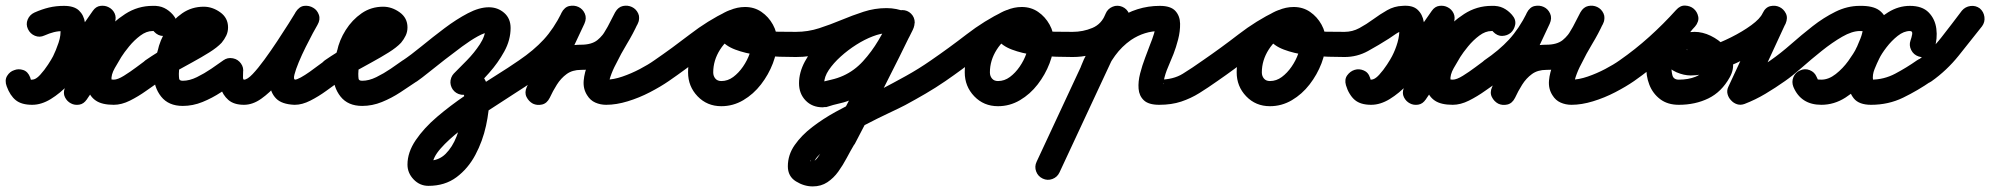

<svg xmlns="http://www.w3.org/2000/svg" viewBox="-66 -330 7121 687"><path d="M34 -226Q26 -243 33 -260Q40 -277 57 -285Q84 -297 109 -303Q134 -309 163 -309Q199 -309 216.5 -292.5Q234 -276 238 -249Q242 -222 237 -191.5Q232 -161 222.5 -133Q213 -105 203 -87Q189 -59 166.5 -28.5Q144 2 114 23.5Q84 45 49 45Q13 45 -9 27.5Q-31 10 -42 -22Q-50 -43 -40.5 -58.5Q-31 -74 -15 -79Q0 -85 17 -79.5Q34 -74 42 -53Q46 -42 44 -41Q42 -40 41.5 -42.5Q41 -45 49 -45Q65 -45 88 -64.5Q111 -84 136.5 -115Q162 -146 187.5 -180.5Q213 -215 233.5 -244.5Q254 -274 266 -291Q277 -307 293.5 -309Q310 -311 323 -304Q337 -297 344 -282.5Q351 -268 345 -249Q321 -183 297.5 -117Q274 -51 250 15Q244 34 226.5 36Q209 38 193 30Q177 21 168.5 6Q160 -9 171 -25Q198 -65 229.5 -113.5Q261 -162 299 -206.5Q337 -251 382 -280Q427 -309 480 -309Q504 -310 521.5 -301.5Q539 -293 553 -277Q568 -260 564.5 -242Q561 -224 549 -213Q536 -202 518 -201.5Q500 -201 485 -218Q480 -223 482 -223Q484 -223 485.5 -221Q487 -219 480 -219Q458 -219 436 -202.5Q414 -186 396 -164Q378 -142 368 -126Q358 -110 344.5 -86Q331 -62 333 -43Q333 -44 330 -46Q330 -46 334.5 -45.5Q339 -45 341 -45Q355 -45 377.5 -59Q400 -73 422 -89.5Q444 -106 455 -114Q470 -125 488.5 -121.5Q507 -118 518 -103Q529 -88 525.5 -69.5Q522 -51 507 -40Q485 -25 457 -5Q429 15 399 30Q369 45 341 45Q299 45 277 30Q255 15 249 -10Q243 -35 248 -64Q253 -93 265 -122Q277 -151 291 -174Q311 -205 340 -236.5Q369 -268 405 -288.5Q441 -309 480 -309Q505 -309 522 -301Q539 -293 553 -276Q568 -259 564.5 -241.5Q561 -224 549 -213Q536 -202 518 -201.5Q500 -201 485 -217Q480 -223 482 -223Q484 -223 485.5 -221Q487 -219 481 -219Q454 -219 426.5 -201Q399 -183 373 -154Q347 -125 323.5 -92Q300 -59 280 -27.5Q260 4 245 25Q234 42 217.5 44.5Q201 47 188 40Q174 33 166.5 18Q159 3 166 -15Q189 -81 212.5 -147.5Q236 -214 260 -280Q267 -298 284 -299.5Q301 -301 317 -293Q333 -284 341.5 -269Q350 -254 339 -238Q320 -212 295.5 -176Q271 -140 242 -101.5Q213 -63 181 -29.5Q149 4 115.5 24.5Q82 45 49 45Q11 45 -9.5 28.5Q-30 12 -42 -21Q-50 -42 -40.5 -57.5Q-31 -73 -15 -79Q1 -84 18 -78.5Q35 -73 42 -52Q46 -42 44 -43.5Q42 -45 49 -45Q62 -45 77.5 -62Q93 -79 106 -99Q119 -119 124 -129Q134 -149 143.5 -177Q153 -205 150 -229Q150 -229 150 -228Q153 -223 158 -221Q161 -219 163 -219Q143 -219 127 -215Q111 -211 93 -203Q76 -195 59 -202Q42 -209 34 -226Z M443 -51Q432 -67 435.5 -85Q439 -103 454 -114Q499 -145 546 -170.5Q593 -196 640 -224Q643 -226 652.5 -233Q662 -240 661 -238Q660 -236 660 -234Q660 -234 660 -233.5Q660 -233 660 -232Q660 -232 660 -230.5Q660 -229 661 -226Q663 -218 666 -217Q669 -216 663 -216Q643 -216 627 -201Q611 -186 600.5 -165.5Q590 -145 586 -129Q586 -129 586 -127Q585 -125 585 -125Q581 -110 577.5 -96Q574 -82 574 -66Q574 -56 575 -48.5Q576 -41 588 -41Q612 -41 638.5 -54Q665 -67 690 -84Q715 -101 733 -114Q733 -114 733 -114Q733 -114 733 -114Q748 -125 766.5 -121.5Q785 -118 796 -103Q807 -88 803.5 -69.5Q800 -51 785 -40Q757 -21 725 0Q693 21 658.5 35Q624 49 588 49Q537 49 510.5 15.5Q484 -18 484 -66Q484 -89 488 -109.5Q492 -130 499 -151Q499 -151 498 -149Q498 -147 498 -147Q506 -186 529 -222.5Q552 -259 586 -282.5Q620 -306 663 -306Q694 -306 722 -286Q750 -266 750 -232Q750 -216 743.5 -202.5Q737 -189 727 -177Q711 -160 683 -142.5Q655 -125 622 -107Q589 -89 558.5 -72Q528 -55 506 -40Q490 -29 472 -32.5Q454 -36 443 -51Z M714 -77Q714 -96 727 -109Q740 -122 759 -122Q778 -122 791 -109Q804 -96 804 -77Q804 -68 803.5 -56.5Q803 -45 807 -45Q819 -45 838 -65Q857 -85 880 -116.5Q903 -148 925.5 -182Q948 -216 966 -244.5Q984 -273 993 -288Q1005 -307 1022.5 -309Q1040 -311 1055 -302Q1069 -294 1075 -277Q1081 -260 1070 -241Q1065 -233 1053.5 -211.5Q1042 -190 1028 -162Q1014 -134 1003 -107.5Q992 -81 987.5 -63Q983 -45 991 -45Q991 -45 990 -45Q989 -45 989 -45Q996 -45 1010.5 -53Q1025 -61 1042 -73Q1059 -85 1074 -96.5Q1089 -108 1098 -114Q1113 -125 1131.5 -121.5Q1150 -118 1161 -103Q1172 -88 1168.5 -69.5Q1165 -51 1150 -40Q1129 -25 1101.5 -5Q1074 15 1044.5 30Q1015 45 989 45Q989 45 988 45Q987 45 987 45Q942 43 922 22.5Q902 2 899.5 -29.5Q897 -61 907 -98Q917 -135 933 -172Q949 -209 965.5 -239.5Q982 -270 992 -287Q1004 -306 1021.5 -308Q1039 -310 1054 -301Q1068 -292 1074.5 -275.5Q1081 -259 1069 -240Q1054 -215 1032 -179Q1010 -143 984 -104.5Q958 -66 928.5 -32Q899 2 868.5 23.5Q838 45 807 45Q771 45 751 27.5Q731 10 722.5 -18Q714 -46 714 -77Q714 -77 714 -77Q714 -77 714 -77Z M1085 -51Q1074 -67 1077.5 -85Q1081 -103 1096 -114Q1141 -145 1188 -170.5Q1235 -196 1282 -224Q1285 -226 1294.5 -233Q1304 -240 1303 -238Q1302 -236 1302 -234Q1302 -234 1302 -233.5Q1302 -233 1302 -232Q1302 -232 1302 -230.5Q1302 -229 1303 -226Q1305 -218 1308 -217Q1311 -216 1305 -216Q1285 -216 1269 -201Q1253 -186 1242.5 -165.5Q1232 -145 1228 -129Q1228 -129 1228 -127Q1227 -125 1227 -125Q1223 -110 1219.5 -96Q1216 -82 1216 -66Q1216 -56 1217 -48.5Q1218 -41 1230 -41Q1254 -41 1280.5 -54Q1307 -67 1332 -84Q1357 -101 1375 -114Q1375 -114 1375 -114Q1375 -114 1375 -114Q1390 -125 1408.5 -121.5Q1427 -118 1438 -103Q1449 -88 1445.5 -69.5Q1442 -51 1427 -40Q1399 -21 1367 0Q1335 21 1300.5 35Q1266 49 1230 49Q1179 49 1152.5 15.5Q1126 -18 1126 -66Q1126 -89 1130 -109.5Q1134 -130 1141 -151Q1141 -151 1140 -149Q1140 -147 1140 -147Q1148 -186 1171 -222.5Q1194 -259 1228 -282.5Q1262 -306 1305 -306Q1336 -306 1364 -286Q1392 -266 1392 -232Q1392 -216 1385.5 -202.5Q1379 -189 1369 -177Q1353 -160 1325 -142.5Q1297 -125 1264 -107Q1231 -89 1200.5 -72Q1170 -55 1148 -40Q1132 -29 1114 -32.5Q1096 -36 1085 -51Z M1363 -50Q1352 -65 1355.5 -83.5Q1359 -102 1374 -113Q1404 -133 1443 -165Q1482 -197 1524.5 -229Q1567 -261 1608 -282.5Q1649 -304 1683 -304Q1715 -304 1738 -284Q1761 -264 1761 -230Q1761 -187 1738.5 -146Q1716 -105 1684 -69Q1652 -33 1623 -4Q1623 -4 1623 -4Q1623 -4 1623 -4Q1610 9 1591 9Q1572 9 1559 -4Q1546 -17 1546 -36Q1546 -55 1559 -68Q1578 -87 1604.5 -114Q1631 -141 1651 -171.5Q1671 -202 1671 -230Q1671 -230 1671 -230Q1672 -224 1677.5 -219Q1683 -214 1683 -214Q1669 -214 1643.5 -200Q1618 -186 1587.5 -163.5Q1557 -141 1525.5 -116.5Q1494 -92 1468 -71Q1442 -50 1426 -39Q1411 -28 1392.5 -31.5Q1374 -35 1363 -50ZM1610 5Q1593 13 1575.5 6.5Q1558 0 1550 -17Q1542 -34 1548.5 -51.5Q1555 -69 1572 -77Q1606 -93 1631.5 -81Q1657 -69 1671 -41.5Q1685 -14 1685 17Q1685 65 1673 120Q1661 175 1635 224Q1609 273 1567.5 304Q1526 335 1467 335Q1436 335 1414 312Q1392 289 1392 259Q1392 215 1421.5 171.5Q1451 128 1498 88Q1545 48 1599.5 11Q1654 -26 1704.5 -57.5Q1755 -89 1791 -114Q1791 -114 1791 -114Q1791 -114 1791 -114Q1806 -125 1824.5 -121.5Q1843 -118 1854 -103Q1865 -88 1861.5 -69.5Q1858 -51 1843 -40Q1817 -22 1773 6Q1729 34 1679 67Q1629 100 1584 134.5Q1539 169 1510.5 201.5Q1482 234 1482 259Q1482 259 1482 258Q1482 250 1473 246Q1472 246 1468.5 245.5Q1465 245 1467 245Q1504 245 1528.5 220.5Q1553 196 1567.5 158.5Q1582 121 1588.5 82.5Q1595 44 1595 17Q1595 7 1592 3Q1589 -1 1596 3Q1601 6 1605 6Q1607 6 1609 5Q1611 4 1610 5Q1610 5 1610 5Q1610 5 1610 5Z M1843 -40Q1827 -29 1809 -32.5Q1791 -36 1780 -51Q1769 -67 1772.5 -85Q1776 -103 1791 -114Q1844 -150 1879.5 -188.5Q1915 -227 1944 -285Q1954 -305 1971.5 -308.5Q1989 -312 2004 -305Q2019 -298 2026.5 -281.5Q2034 -265 2025 -245Q1994 -179 1963 -113Q1932 -47 1901 19Q1892 39 1874 43Q1856 47 1841 40Q1826 32 1818 16Q1810 0 1820 -20Q1840 -61 1865.5 -95Q1891 -129 1927 -149.5Q1963 -170 2013 -170Q2051 -170 2071.5 -186.5Q2092 -203 2105.5 -229Q2119 -255 2135 -286Q2146 -305 2163 -308.5Q2180 -312 2195 -305Q2210 -298 2217.5 -282Q2225 -266 2216 -246Q2199 -209 2177.5 -173.5Q2156 -138 2138 -101Q2132 -90 2127 -78.5Q2122 -67 2118 -55Q2115 -46 2114 -39Q2114 -39 2114 -35Q2114 -31 2113 -33Q2111 -37 2106 -41Q2101 -45 2103 -45Q2129 -45 2161 -56Q2193 -67 2223.5 -83Q2254 -99 2275 -114Q2275 -114 2275 -114Q2275 -114 2275 -114Q2290 -124 2308.5 -121Q2327 -118 2338 -103Q2348 -88 2345 -69.5Q2342 -51 2327 -40Q2298 -20 2259.5 0Q2221 20 2180 32.5Q2139 45 2103 45Q2082 45 2064 37Q2046 29 2035 11Q2020 -12 2022.5 -41.5Q2025 -71 2038.5 -103.5Q2052 -136 2070 -168.5Q2088 -201 2106 -230.5Q2124 -260 2134 -283Q2143 -303 2160.5 -306.5Q2178 -310 2194 -302Q2209 -295 2217 -278.5Q2225 -262 2215 -243Q2190 -197 2166 -160Q2142 -123 2106.5 -101.5Q2071 -80 2013 -80Q1982 -80 1961.5 -65Q1941 -50 1926.5 -27Q1912 -4 1901 20Q1891 40 1873.5 44Q1856 48 1841 41Q1826 33 1818 17Q1810 1 1819 -19Q1850 -85 1881 -151Q1912 -217 1943 -284Q1953 -304 1970.5 -307.5Q1988 -311 2003 -303Q2018 -296 2026 -280Q2034 -264 2024 -244Q1990 -177 1947 -130Q1904 -83 1843 -40Q1843 -40 1843 -40Q1843 -40 1843 -40Z M2264 -51Q2253 -67 2256.5 -85Q2260 -103 2275 -114Q2339 -158 2402.5 -207Q2466 -256 2536 -290Q2556 -300 2572 -292Q2588 -284 2595 -268Q2602 -253 2598.5 -235.5Q2595 -218 2574 -209Q2535 -191 2510.5 -152.5Q2486 -114 2486 -71Q2486 -58 2493.5 -49Q2501 -40 2515 -40Q2538 -40 2557.5 -54.5Q2577 -69 2592.5 -91.5Q2608 -114 2616.5 -138.5Q2625 -163 2625 -183Q2625 -192 2618 -203.5Q2611 -215 2600 -215Q2597 -215 2591 -213.5Q2585 -212 2588 -215Q2590 -216 2592 -221Q2594 -226 2593 -223Q2593 -223 2593 -223Q2593 -223 2593 -223Q2593 -222 2591 -231.5Q2589 -241 2590 -240Q2616 -227 2650 -222Q2684 -217 2718.5 -216.5Q2753 -216 2782 -216Q2782 -216 2782 -216Q2782 -216 2782 -216Q2801 -216 2814 -203Q2827 -190 2827 -171Q2827 -152 2814 -139Q2801 -126 2782 -126Q2761 -126 2723.5 -127Q2686 -128 2643.5 -133.5Q2601 -139 2565 -152.5Q2529 -166 2512 -190Q2495 -214 2509 -253Q2509 -253 2509 -253Q2509 -253 2509 -253Q2519 -282 2545.5 -293.5Q2572 -305 2600 -305Q2633 -305 2658.5 -287.5Q2684 -270 2699.5 -242Q2715 -214 2715 -183Q2715 -144 2699.5 -103.5Q2684 -63 2657 -28Q2630 7 2593.5 28.5Q2557 50 2515 50Q2464 50 2430 14.5Q2396 -21 2396 -71Q2396 -117 2413.5 -160Q2431 -203 2463 -237Q2495 -271 2536 -290Q2557 -300 2573 -292Q2589 -284 2596 -269Q2603 -254 2599 -236.5Q2595 -219 2575 -209Q2509 -177 2448.5 -129.5Q2388 -82 2327 -40Q2311 -29 2293 -32.5Q2275 -36 2264 -51Z M2782 -126Q2763 -126 2750 -139Q2737 -152 2737 -171Q2737 -190 2750 -203Q2763 -216 2782 -216Q2825 -216 2865 -229Q2905 -242 2944.5 -258.5Q2984 -275 3024 -288Q3064 -301 3106 -301Q3123 -301 3141.5 -297.5Q3160 -294 3176 -287Q3196 -278 3200.5 -260.5Q3205 -243 3198 -228Q3191 -212 3175 -204Q3159 -196 3139 -205Q3125 -211 3106 -211Q3086 -211 3057 -200Q3028 -189 2998 -170Q2968 -151 2942 -127.5Q2916 -104 2899.5 -79.5Q2883 -55 2883 -32Q2883 -27 2880 -31.5Q2877 -36 2878 -36Q2879 -36 2872 -35Q2866 -34 2866 -34Q2887 -40 2909 -45Q2931 -50 2951 -59Q2991 -77 3022 -111Q3053 -145 3077 -185.5Q3101 -226 3120 -263Q3119 -262 3119 -262Q3119 -260 3118 -259Q3117 -254 3117 -254.5Q3117 -255 3118 -258Q3120 -268 3136 -281Q3152 -294 3162 -294Q3181 -294 3194 -281Q3207 -268 3207 -249Q3207 -248 3205 -239Q3203 -231 3203 -230Q3152 -125 3099 -21Q3046 83 2992 186Q2992 186 2991 187Q2990 188 2990 188Q2977 210 2963.5 235.5Q2950 261 2933.5 284Q2917 307 2894.5 322Q2872 337 2842 337Q2811 337 2782 319Q2753 301 2753 265Q2753 224 2777.5 189Q2802 154 2840.5 124.5Q2879 95 2923.5 70.5Q2968 46 3010.5 26Q3053 6 3084 -9Q3130 -33 3176 -58.5Q3222 -84 3265 -114Q3265 -114 3265 -114Q3265 -114 3265 -114Q3280 -125 3298.5 -121.5Q3317 -118 3328 -103Q3339 -88 3335.5 -69.5Q3332 -51 3317 -40Q3282 -16 3246 5Q3210 26 3173 46Q3154 56 3114.5 74.5Q3075 93 3029 117Q2983 141 2940.5 167Q2898 193 2870.5 218.5Q2843 244 2843 265Q2843 266 2842.5 261.5Q2842 257 2840 253Q2835 243 2833 245Q2831 247 2842 247Q2850 247 2859.5 234Q2869 221 2879.5 203Q2890 185 2899 167.5Q2908 150 2914 142Q2914 142 2913 143Q2912 144 2912 144Q2966 42 3018.5 -61.5Q3071 -165 3122 -269Q3122 -270 3120 -259Q3117 -248 3117 -249Q3117 -248 3117 -246Q3118 -231 3128 -220Q3138 -209 3153 -205Q3155 -205 3157.5 -205Q3160 -205 3162 -204Q3157 -205 3163.5 -213Q3170 -221 3180 -229Q3190 -237 3198.5 -241.5Q3207 -246 3206 -241Q3204 -231 3200 -223Q3177 -175 3147 -127Q3117 -79 3078 -39.5Q3039 0 2988 23Q2965 34 2940 39.5Q2915 45 2891 53Q2890 53 2885 53Q2879 54 2878 54Q2840 54 2816.5 29.5Q2793 5 2793 -32Q2793 -71 2814 -110Q2835 -149 2869 -183.5Q2903 -218 2944.5 -244.5Q2986 -271 3028 -286Q3070 -301 3106 -301Q3143 -301 3175 -287Q3196 -278 3200 -260.5Q3204 -243 3198 -228Q3191 -212 3175 -204Q3159 -196 3138 -205Q3132 -208 3123 -209.5Q3114 -211 3106 -211Q3073 -211 3039 -198Q3005 -185 2975 -173Q2928 -154 2880.5 -140Q2833 -126 2782 -126Q2782 -126 2782 -126Q2782 -126 2782 -126Z M3254 -51Q3243 -67 3246.5 -85Q3250 -103 3265 -114Q3329 -158 3392.5 -207Q3456 -256 3526 -290Q3546 -300 3562 -292Q3578 -284 3585 -268Q3592 -253 3588.5 -235.5Q3585 -218 3564 -209Q3525 -191 3500.5 -152.5Q3476 -114 3476 -71Q3476 -58 3483.5 -49Q3491 -40 3505 -40Q3528 -40 3547.5 -54.5Q3567 -69 3582.5 -91.5Q3598 -114 3606.5 -138.5Q3615 -163 3615 -183Q3615 -192 3608 -203.5Q3601 -215 3590 -215Q3587 -215 3581 -213.5Q3575 -212 3578 -215Q3580 -216 3582 -221Q3584 -226 3583 -223Q3583 -223 3583 -223Q3583 -223 3583 -223Q3583 -222 3581 -231.5Q3579 -241 3580 -240Q3606 -227 3640 -222Q3674 -217 3708.5 -216.5Q3743 -216 3772 -216Q3772 -216 3772 -216Q3772 -216 3772 -216Q3791 -216 3804 -203Q3817 -190 3817 -171Q3817 -152 3804 -139Q3791 -126 3772 -126Q3751 -126 3713.5 -127Q3676 -128 3633.5 -133.5Q3591 -139 3555 -152.5Q3519 -166 3502 -190Q3485 -214 3499 -253Q3499 -253 3499 -253Q3499 -253 3499 -253Q3509 -282 3535.5 -293.5Q3562 -305 3590 -305Q3623 -305 3648.5 -287.5Q3674 -270 3689.5 -242Q3705 -214 3705 -183Q3705 -144 3689.5 -103.5Q3674 -63 3647 -28Q3620 7 3583.5 28.5Q3547 50 3505 50Q3454 50 3420 14.5Q3386 -21 3386 -71Q3386 -117 3403.5 -160Q3421 -203 3453 -237Q3485 -271 3526 -290Q3547 -300 3563 -292Q3579 -284 3586 -269Q3593 -254 3589 -236.5Q3585 -219 3565 -209Q3499 -177 3438.5 -129.5Q3378 -82 3317 -40Q3301 -29 3283 -32.5Q3265 -36 3254 -51Z M3772 -126Q3753 -126 3740 -139Q3727 -152 3727 -171Q3727 -190 3740 -203Q3753 -216 3772 -216Q3809 -216 3842.5 -230Q3876 -244 3890 -281Q3897 -298 3914 -305.5Q3931 -313 3949 -306Q3966 -299 3973.5 -282Q3981 -265 3974 -248Q3949 -185 3893 -155.5Q3837 -126 3772 -126Q3772 -126 3772 -126Q3772 -126 3772 -126ZM3891 -283Q3899 -300 3916.5 -306.5Q3934 -313 3951 -305Q3968 -297 3974.5 -279.5Q3981 -262 3973 -245Q3911 -112 3849 21Q3787 154 3725 287Q3725 287 3725 287Q3725 287 3725 287Q3717 304 3699.5 310.5Q3682 317 3665 309Q3648 301 3641.5 283.5Q3635 266 3643 249Q3705 116 3767 -17Q3829 -150 3891 -283Q3891 -283 3891 -283Q3891 -283 3891 -283ZM3886 -61Q3879 -43 3862 -35.5Q3845 -28 3828 -35Q3810 -42 3802.5 -59Q3795 -76 3802 -93Q3821 -143 3853.5 -187Q3886 -231 3931 -261Q4001 -309 4084 -309Q4123 -309 4139.5 -291Q4156 -273 4156.5 -245.5Q4157 -218 4149.5 -189Q4142 -160 4133 -137Q4124 -114 4113.5 -90Q4103 -66 4098 -41Q4096 -28 4098 -29Q4100 -30 4091 -39Q4089 -41 4084 -43Q4079 -45 4082 -45Q4132 -45 4166 -66Q4200 -87 4238 -114Q4238 -114 4238 -114Q4238 -114 4238 -114Q4253 -125 4271.5 -121.5Q4290 -118 4301 -103Q4312 -88 4308.5 -69.5Q4305 -51 4290 -40Q4256 -16 4225.5 3Q4195 22 4160.5 33.5Q4126 45 4082 45Q4044 45 4027 29Q4010 13 4008 -12.5Q4006 -38 4013.5 -67Q4021 -96 4031.5 -123.5Q4042 -151 4049 -170Q4053 -180 4056.5 -189.5Q4060 -199 4063 -209Q4066 -219 4067 -226Q4068 -231 4068 -235Q4068 -235 4068 -236Q4071 -226 4080 -221Q4081 -221 4083.5 -220Q4086 -219 4084 -219Q4029 -219 3981 -187Q3948 -164 3924 -131Q3900 -98 3886 -61Q3886 -61 3886 -61Q3886 -61 3886 -61Z M4227 -51Q4216 -67 4219.5 -85Q4223 -103 4238 -114Q4302 -158 4365.5 -207Q4429 -256 4499 -290Q4519 -300 4535 -292Q4551 -284 4558 -268Q4565 -253 4561.5 -235.5Q4558 -218 4537 -209Q4498 -191 4473.5 -152.5Q4449 -114 4449 -71Q4449 -58 4456.5 -49Q4464 -40 4478 -40Q4501 -40 4520.5 -54.5Q4540 -69 4555.5 -91.5Q4571 -114 4579.5 -138.5Q4588 -163 4588 -183Q4588 -192 4581 -203.5Q4574 -215 4563 -215Q4560 -215 4554 -213.5Q4548 -212 4551 -215Q4553 -216 4555 -221Q4557 -226 4556 -223Q4556 -223 4556 -223Q4556 -223 4556 -223Q4556 -222 4554 -231.5Q4552 -241 4553 -240Q4579 -227 4613 -222Q4647 -217 4681.5 -216.5Q4716 -216 4745 -216Q4745 -216 4745 -216Q4745 -216 4745 -216Q4764 -216 4777 -203Q4790 -190 4790 -171Q4790 -152 4777 -139Q4764 -126 4745 -126Q4724 -126 4686.5 -127Q4649 -128 4606.5 -133.5Q4564 -139 4528 -152.5Q4492 -166 4475 -190Q4458 -214 4472 -253Q4472 -253 4472 -253Q4472 -253 4472 -253Q4482 -282 4508.5 -293.5Q4535 -305 4563 -305Q4596 -305 4621.5 -287.5Q4647 -270 4662.5 -242Q4678 -214 4678 -183Q4678 -144 4662.5 -103.5Q4647 -63 4620 -28Q4593 7 4556.5 28.5Q4520 50 4478 50Q4427 50 4393 14.5Q4359 -21 4359 -71Q4359 -117 4376.5 -160Q4394 -203 4426 -237Q4458 -271 4499 -290Q4520 -300 4536 -292Q4552 -284 4559 -269Q4566 -254 4562 -236.5Q4558 -219 4538 -209Q4472 -177 4411.5 -129.5Q4351 -82 4290 -40Q4274 -29 4256 -32.5Q4238 -36 4227 -51Z M4700 -171Q4700 -190 4713 -203Q4726 -216 4745 -216Q4773 -216 4798 -229.5Q4823 -243 4847.5 -261Q4872 -279 4897.5 -293.5Q4923 -308 4952 -309Q4988 -312 5006 -295.5Q5024 -279 5028.5 -251.5Q5033 -224 5028 -193Q5023 -162 5013.5 -133.5Q5004 -105 4994 -87Q4980 -59 4957.5 -28.5Q4935 2 4905 23.5Q4875 45 4840 45Q4804 45 4782 27Q4760 9 4750 -25Q4744 -46 4754.5 -60.5Q4765 -75 4781 -80Q4797 -85 4813.5 -78Q4830 -71 4837 -50Q4840 -39 4837.5 -39Q4835 -39 4834 -42Q4833 -45 4840 -45Q4856 -45 4879 -64.5Q4902 -84 4927.5 -115Q4953 -146 4978.5 -180.5Q5004 -215 5024.5 -244.5Q5045 -274 5057 -291Q5068 -307 5084.5 -309Q5101 -311 5114 -304Q5128 -297 5135 -282.5Q5142 -268 5136 -249Q5112 -183 5088.5 -117Q5065 -51 5041 15Q5035 34 5017.5 36Q5000 38 4984 30Q4968 21 4959.5 6Q4951 -9 4962 -25Q4989 -65 5020.5 -113.5Q5052 -162 5090 -206.5Q5128 -251 5173 -280Q5218 -309 5271 -309Q5295 -310 5312.5 -301.5Q5330 -293 5344 -277Q5359 -260 5355.5 -242Q5352 -224 5340 -213Q5327 -202 5309 -201.5Q5291 -201 5276 -218Q5271 -223 5273 -223Q5275 -223 5276.5 -221Q5278 -219 5271 -219Q5249 -219 5227 -202.5Q5205 -186 5187 -164Q5169 -142 5159 -126Q5149 -110 5135.5 -86Q5122 -62 5124 -43Q5124 -44 5121 -46Q5121 -46 5125.5 -45.5Q5130 -45 5132 -45Q5146 -45 5168.5 -59Q5191 -73 5213 -89.5Q5235 -106 5246 -114Q5246 -114 5246 -114Q5246 -114 5246 -114Q5261 -125 5279.5 -121.5Q5298 -118 5309 -103Q5320 -88 5316.5 -69.5Q5313 -51 5298 -40Q5276 -25 5248 -5Q5220 15 5190 30Q5160 45 5132 45Q5090 45 5068 30Q5046 15 5040 -10Q5034 -35 5039 -64Q5044 -93 5056 -122Q5068 -151 5082 -174Q5102 -205 5131 -236.5Q5160 -268 5196 -288.5Q5232 -309 5271 -309Q5296 -309 5313 -301Q5330 -293 5344 -276Q5359 -259 5355.5 -241.5Q5352 -224 5340 -213Q5327 -202 5309 -201.5Q5291 -201 5276 -217Q5271 -223 5273 -223Q5275 -223 5276.5 -221Q5278 -219 5272 -219Q5245 -219 5217.5 -201Q5190 -183 5164 -154Q5138 -125 5114.5 -92Q5091 -59 5071 -27.5Q5051 4 5036 25Q5025 42 5008.5 44.5Q4992 47 4979 40Q4965 33 4957.5 18Q4950 3 4957 -15Q4980 -81 5003.5 -147.5Q5027 -214 5051 -280Q5058 -298 5075 -299.5Q5092 -301 5108 -293Q5124 -284 5132.5 -269Q5141 -254 5130 -238Q5111 -212 5086.5 -176Q5062 -140 5033 -101.5Q5004 -63 4972 -29.5Q4940 4 4906.5 24.5Q4873 45 4840 45Q4802 45 4781.5 27.5Q4761 10 4751 -24Q4744 -45 4754.5 -60Q4765 -75 4781 -79Q4797 -84 4814 -77.5Q4831 -71 4837 -49Q4838 -45 4840 -42Q4842 -39 4837 -43Q4834 -46 4833 -45.5Q4832 -45 4840 -45Q4853 -45 4868.5 -62Q4884 -79 4897 -99Q4910 -119 4915 -129Q4927 -152 4934.5 -178Q4942 -204 4941 -230Q4941 -230 4941 -230Q4941 -230 4941 -229Q4945 -224 4951 -221Q4954 -219 4957 -220Q4944 -219 4929 -209Q4914 -199 4904 -192Q4868 -169 4829 -147.5Q4790 -126 4745 -126Q4726 -126 4713 -139Q4700 -152 4700 -171Z M5297 -40Q5281 -29 5263 -32.5Q5245 -36 5234 -51Q5223 -67 5226.5 -85Q5230 -103 5245 -114Q5298 -150 5333.5 -188.5Q5369 -227 5398 -285Q5408 -305 5425.5 -308.5Q5443 -312 5458 -305Q5473 -298 5480.5 -281.5Q5488 -265 5479 -245Q5448 -179 5417 -113Q5386 -47 5355 19Q5346 39 5328 43Q5310 47 5295 40Q5280 32 5272 16Q5264 0 5274 -20Q5294 -61 5319.5 -95Q5345 -129 5381 -149.5Q5417 -170 5467 -170Q5505 -170 5525.5 -186.5Q5546 -203 5559.5 -229Q5573 -255 5589 -286Q5600 -305 5617 -308.5Q5634 -312 5649 -305Q5664 -298 5671.5 -282Q5679 -266 5670 -246Q5653 -209 5631.5 -173.5Q5610 -138 5592 -101Q5586 -90 5581 -78.5Q5576 -67 5572 -55Q5569 -46 5568 -39Q5568 -39 5568 -35Q5568 -31 5567 -33Q5565 -37 5560 -41Q5555 -45 5557 -45Q5583 -45 5615 -56Q5647 -67 5677.5 -83Q5708 -99 5729 -114Q5729 -114 5729 -114Q5729 -114 5729 -114Q5744 -124 5762.5 -121Q5781 -118 5792 -103Q5802 -88 5799 -69.5Q5796 -51 5781 -40Q5752 -20 5713.5 0Q5675 20 5634 32.5Q5593 45 5557 45Q5536 45 5518 37Q5500 29 5489 11Q5474 -12 5476.5 -41.5Q5479 -71 5492.5 -103.5Q5506 -136 5524 -168.5Q5542 -201 5560 -230.5Q5578 -260 5588 -283Q5597 -303 5614.5 -306.5Q5632 -310 5648 -302Q5663 -295 5671 -278.5Q5679 -262 5669 -243Q5644 -197 5620 -160Q5596 -123 5560.5 -101.5Q5525 -80 5467 -80Q5436 -80 5415.5 -65Q5395 -50 5380.5 -27Q5366 -4 5355 20Q5345 40 5327.5 44Q5310 48 5295 41Q5280 33 5272 17Q5264 1 5273 -19Q5304 -85 5335 -151Q5366 -217 5397 -284Q5407 -304 5424.5 -307.5Q5442 -311 5457 -303Q5472 -296 5480 -280Q5488 -264 5478 -244Q5444 -177 5401 -130Q5358 -83 5297 -40Q5297 -40 5297 -40Q5297 -40 5297 -40Z M5781 -40Q5765 -29 5747 -32.5Q5729 -36 5718 -51Q5707 -67 5710.5 -85Q5714 -103 5729 -114Q5785 -153 5835.5 -198.5Q5886 -244 5931 -294Q5946 -311 5964 -310Q5982 -309 5994 -299Q6007 -288 6010.5 -270.5Q6014 -253 5999 -236Q5982 -215 5963 -192.5Q5944 -170 5930 -145.5Q5916 -121 5915 -92Q5915 -92 5915 -92Q5915 -92 5915 -92Q5914 -77 5918 -61Q5922 -45 5941 -45Q5975 -45 6001 -55.5Q6027 -66 6045 -97Q6047 -101 6038.5 -108Q6030 -115 6018 -120.5Q6006 -126 5998 -126Q5998 -126 5997 -126Q5997 -126 5997 -126Q5993 -126 5986 -125Q5979 -124 5977 -120Q5976 -118 5977.5 -122Q5979 -126 5979 -128Q5980 -133 5978 -139Q5975 -150 5971 -152Q5967 -154 5969 -152Q5971 -150 5984 -150Q6009 -150 6048 -163Q6087 -176 6128 -196.5Q6169 -217 6200.5 -240Q6232 -263 6241 -283Q6251 -304 6268.5 -308Q6286 -312 6301 -305Q6316 -298 6324 -282Q6332 -266 6323 -246Q6292 -179 6261.5 -113Q6231 -47 6200 19Q6194 32 6179.5 26Q6165 20 6152 7Q6140 -7 6135 -22Q6130 -37 6143 -42Q6177 -55 6208 -74Q6239 -93 6269 -114Q6269 -114 6269 -114Q6269 -114 6269 -114Q6284 -124 6302.5 -121Q6321 -118 6332 -103Q6342 -88 6339 -69.5Q6336 -51 6321 -40Q6287 -16 6251 5.5Q6215 27 6176 42Q6162 47 6149.5 43Q6137 39 6128 29Q6119 20 6115.5 7Q6112 -6 6118 -19Q6149 -85 6179.5 -151Q6210 -217 6241 -283Q6251 -304 6268.5 -308Q6286 -312 6301 -305Q6316 -298 6324 -282Q6332 -266 6323 -245Q6306 -210 6265.5 -177Q6225 -144 6173.5 -117.5Q6122 -91 6071.5 -75.5Q6021 -60 5984 -60Q5959 -60 5932.5 -71.5Q5906 -83 5893.5 -105Q5881 -127 5895 -158Q5909 -188 5937.5 -202Q5966 -216 5998 -216Q5998 -216 5997 -216Q5997 -216 5997 -216Q6026 -216 6055 -202Q6084 -188 6105.5 -165Q6127 -142 6133.5 -112.5Q6140 -83 6123 -53Q6094 -1 6047 22Q6000 45 5941 45Q5901 45 5874.5 25Q5848 5 5835.5 -27Q5823 -59 5825 -96Q5825 -96 5825 -96Q5825 -96 5825 -96Q5826 -137 5842 -170.5Q5858 -204 5882 -234Q5906 -264 5931 -293Q5945 -310 5963 -309.5Q5981 -309 5994 -298Q6006 -286 6009.5 -268.5Q6013 -251 5999 -235Q5950 -180 5895.5 -131Q5841 -82 5781 -40Q5781 -40 5781 -40Q5781 -40 5781 -40Z M6258 -51Q6247 -67 6250.5 -85Q6254 -103 6269 -114Q6305 -139 6342.5 -172Q6380 -205 6419.5 -236Q6459 -267 6501.5 -288Q6544 -309 6588 -309Q6636 -310 6659 -292.5Q6682 -275 6686 -246.5Q6690 -218 6681.5 -185Q6673 -152 6658 -121Q6641 -83 6609.5 -45Q6578 -7 6537.5 19Q6497 45 6451 45Q6378 45 6351 -19Q6351 -19 6351 -19Q6351 -19 6351 -19Q6344 -37 6351 -54Q6358 -71 6375 -78Q6392 -86 6409.5 -79Q6427 -72 6434 -55Q6438 -46 6438.5 -45.5Q6439 -45 6451 -45Q6477 -45 6502.5 -65Q6528 -85 6547.5 -112Q6567 -139 6577 -159Q6584 -175 6591 -192.5Q6598 -210 6600 -228Q6600 -227 6600 -227Q6602 -222 6606 -218Q6607 -218 6599.5 -218.5Q6592 -219 6589 -219Q6561 -219 6525.5 -198.5Q6490 -178 6452.5 -148Q6415 -118 6381 -88Q6347 -58 6321 -40Q6305 -29 6287 -32.5Q6269 -36 6258 -51ZM6799 -128Q6781 -134 6772.5 -151Q6764 -168 6770 -185Q6774 -196 6776 -207.5Q6778 -219 6768 -219Q6746 -219 6724 -201.5Q6702 -184 6684 -160.5Q6666 -137 6658 -120Q6650 -104 6641.5 -83Q6633 -62 6636 -43Q6636 -41 6636 -41Q6633 -44 6629 -45Q6629 -45 6629 -45Q6675 -45 6715.5 -66.5Q6756 -88 6793 -114Q6793 -114 6793 -114Q6793 -114 6793 -114Q6808 -125 6826.5 -121.5Q6845 -118 6856 -103Q6867 -88 6863.5 -69.5Q6860 -51 6845 -40Q6796 -6 6743.5 19.5Q6691 45 6629 45Q6586 45 6567.5 22.5Q6549 0 6548 -34Q6547 -68 6556 -102.5Q6565 -137 6577 -160Q6595 -194 6624 -228.5Q6653 -263 6690 -286Q6727 -309 6768 -309Q6812 -309 6835 -285.5Q6858 -262 6862.5 -227Q6867 -192 6856 -157Q6850 -139 6833 -130.5Q6816 -122 6799 -128Z M6845 -39Q6830 -28 6811.5 -31Q6793 -34 6782 -50Q6772 -65 6775 -83.5Q6778 -102 6793 -112Q6842 -147 6880 -195.5Q6918 -244 6954 -292Q6954 -292 6954 -292Q6954 -292 6954 -292Q6966 -306 6984.5 -308.5Q7003 -311 7018 -300Q7032 -288 7034.5 -269.5Q7037 -251 7026 -236Q6985 -184 6942.5 -131Q6900 -78 6845 -39Q6845 -39 6845 -39Q6845 -39 6845 -39Z"/></svg>

Font: FRB American Cursive Black
Style: Bold Italic
Weight: 900
Italic angle: -25°
Version: Version 2.0;Modular Font Editor K font №1